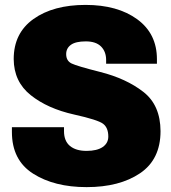

<svg xmlns="http://www.w3.org/2000/svg" viewBox="-20 -745 695 779"><path d="M28.3 -209.5Q28.3 -95.2 114.3 -40.5Q200.2 14.2 331.5 14.2Q464.8 14.2 548.1 -42Q631.3 -98.1 631.3 -212.9Q630.9 -318.4 561.5 -372.3Q492.2 -426.3 386.2 -453.1Q293 -476.6 270.8 -487.3Q248.5 -498 248.5 -525.4Q248.5 -549.3 267.8 -563.2Q287.1 -577.1 328.1 -577.1Q369.1 -577.1 389.9 -556.4Q410.6 -535.6 410.6 -501.5V-486.3H616.7V-504.9Q616.7 -608.4 536.9 -666.7Q457 -725.1 327.1 -725.1Q196.3 -725.1 116 -668Q35.6 -610.8 35.6 -505.4Q36.1 -413.6 104.7 -358.9Q173.3 -304.2 280.8 -280.3Q377.4 -258.8 398.4 -242.7Q419.4 -226.6 419.4 -190.9Q419.4 -164.1 396.5 -148.4Q373.5 -132.8 331.1 -132.8Q288.1 -132.8 263.9 -152.8Q239.7 -172.9 239.7 -212.9V-229H28.3Z"/></svg>

Font: Roboto Flex
Style: Optical Size 14.0 Weight 1000 Grade 0.00 Width 100 Slant 0.00 Parametric Thick Stroke 96 Parametric Thin Stroke 79 Parametric Counter Width 468 Parametric Uppercase Height 712 Parametric Lowercase Height 514 Parametric Ascender Height 750 Parametric Descender Depth -203.00 Parametric Figure Height 738
Weight: 1000
Designer: Berlow after Robertson
Foundry: Google
Version: Version 3.000